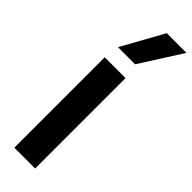

<svg xmlns="http://www.w3.org/2000/svg" viewBox="-311 -944 952 952"><g transform="rotate(45 165.5 -468.0)"><path d="M60 0V-634H206V0ZM71 -716 193 -936H331L191 -716Z"/></g></svg>

Font: Matangi Black
Style: Regular
Weight: 900
Designer: Prashant Pant
Foundry: The Graphic Ant
Version: Version 3.002